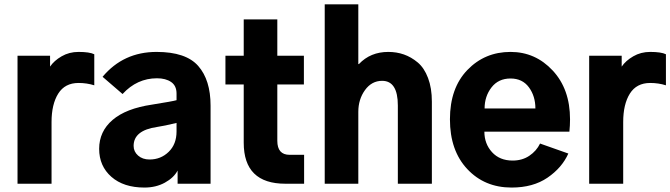

<svg xmlns="http://www.w3.org/2000/svg" viewBox="-20 -844 3079 882"><path d="M60.5 0V-587.9H210V-538.1Q228.5 -565.4 263.2 -585.4Q297.9 -605.5 340.8 -605.5Q391.6 -605.5 413.1 -594.7V-452.1Q378.9 -462.9 340.8 -462.9Q278.3 -462.9 247.6 -414.1Q216.8 -365.2 216.8 -283.2V0Z M593.8 -173.8Q593.8 -147.5 614.3 -129.4Q634.8 -111.3 667 -111.3Q718.8 -111.3 754.9 -146.5Q791 -181.6 791 -240.2V-279.3Q734.4 -265.6 701.2 -260.7Q593.8 -245.1 593.8 -173.8ZM435.5 -160.2Q435.5 -240.2 497.1 -293Q558.6 -345.7 677.7 -363.3Q775.4 -378.9 791 -383.8V-414.1Q791 -450.2 766.1 -467.3Q741.2 -484.4 701.2 -484.4Q609.4 -484.4 543 -412.1L451.2 -491.2Q546.9 -605.5 699.2 -605.5Q834 -605.5 890.6 -541Q947.3 -476.6 947.3 -358.4V0H795.9V-60.5Q778.3 -27.3 737.3 -4.9Q696.3 17.6 643.6 17.6Q547.9 17.6 491.7 -31.7Q435.5 -81.1 435.5 -160.2Z M1015.6 -456.1V-587.9H1099.6V-754.9H1253.9V-587.9H1376V-456.1H1253.9V-197.3Q1253.9 -132.8 1310.5 -132.8H1377V0H1291Q1099.6 0 1099.6 -188.5V-456.1Z M1471.7 0V-824.2H1626V-549.8H1628.9Q1681.6 -605.5 1763.7 -605.5Q1801.8 -605.5 1835.4 -593.8Q1869.1 -582 1898.9 -557.1Q1928.7 -532.2 1946.3 -485.8Q1963.9 -439.5 1963.9 -377V0H1807.6V-359.4Q1807.6 -472.7 1735.4 -472.7Q1687.5 -472.7 1656.7 -430.2Q1626 -387.7 1626 -330.1V0Z M2046.9 -295.9Q2046.9 -439.5 2127 -522.5Q2207 -605.5 2325.2 -605.5Q2439.5 -605.5 2519 -520Q2598.6 -434.6 2598.6 -295.9Q2598.6 -267.6 2595.7 -239.3H2205.1Q2205.1 -183.6 2240.2 -145Q2275.4 -106.4 2335 -106.4Q2378.9 -106.4 2411.6 -128.4Q2444.3 -150.4 2460.9 -184.6L2590.8 -138.7Q2561.5 -73.2 2495.1 -27.8Q2428.7 17.6 2330.1 17.6Q2206.1 17.6 2126.5 -67.4Q2046.9 -152.3 2046.9 -295.9ZM2206.1 -345.7H2439.5Q2439.5 -402.3 2409.7 -442.9Q2379.9 -483.4 2325.2 -483.4Q2269.5 -483.4 2237.8 -442.4Q2206.1 -401.4 2206.1 -345.7Z M2686.5 0V-587.9H2835.9V-538.1Q2854.5 -565.4 2889.2 -585.4Q2923.8 -605.5 2966.8 -605.5Q3017.6 -605.5 3039.1 -594.7V-452.1Q3004.9 -462.9 2966.8 -462.9Q2904.3 -462.9 2873.5 -414.1Q2842.8 -365.2 2842.8 -283.2V0Z"/></svg>

Font: Gothic A1 Black
Style: Regular
Weight: 900
Version: Version 2.50